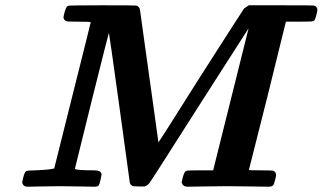

<svg xmlns="http://www.w3.org/2000/svg" viewBox="-20 -706 1220 726"><path d="M84 0Q68 0 64 -15Q64 -19 68 -35Q73 -55 78.5 -58.5Q84 -62 115 -62Q167 -64 185 -69L254 -345Q323 -619 323 -622Q323 -624 279 -624Q234 -624 230 -626Q223 -629 220 -639Q220 -643 224 -659Q230 -681 237 -684Q241 -686 366 -686Q492 -686 495 -685Q506 -682 509 -671Q509 -669 525 -555.5Q541 -442 558.5 -316Q576 -190 579 -168Q581 -168 739 -419Q897 -666 903 -674L921 -686H1042Q1165 -686 1167 -685Q1180 -682 1180 -668Q1180 -663 1176 -648.5Q1172 -634 1170 -631Q1169 -628 1164 -626Q1160 -624 1110 -624H1061L992 -344Q921 -64 921 -63Q921 -62 965 -62Q1010 -62 1014 -60Q1024 -55 1024 -44Q1024 -39 1020 -24.5Q1016 -10 1014 -7Q1010 0 995 0Q975 0 925 -1Q875 -2 838 -2Q801 -2 754 -1Q707 0 689 0Q672 0 667 -15Q667 -19 671 -35Q677 -57 684 -60Q688 -62 737 -62H786Q920 -598 920 -599Q721 -289 585 -75Q545 -13 543 -11Q536 -4 527 -1H506Q484 -1 480 -3Q473 -8 471 -14Q471 -17 432 -298.5Q393 -580 392 -581Q392 -587 327 -326L263 -67Q273 -62 332 -62Q354 -62 360 -56Q364 -50 364 -46Q364 -45 360 -25Q356 -8 352.5 -4Q349 0 336 0Q319 0 277.5 -1Q236 -2 206 -2Q177 -2 138 -1Q99 0 84 0Z"/></svg>

Font: KaTeX_Main
Style: Bold Italic
Weight: 700
Version: Version 1.1; ttfautohint (v1.3)